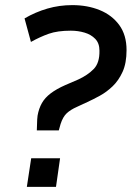

<svg xmlns="http://www.w3.org/2000/svg" viewBox="-20 -731 535 751"><path d="M124 -221Q125 -235 125 -249Q125 -263 127 -279Q132 -307 144 -328Q156 -349 178.5 -366Q201 -383 235 -398L286 -420Q323 -437 346.5 -461Q370 -485 369 -533Q369 -562 352.5 -579Q336 -596 310.5 -603.5Q285 -611 257 -611Q205 -611 171 -599Q137 -587 101 -567L76 -659Q119 -684 165.5 -697.5Q212 -711 263 -711Q322 -711 370 -691.5Q418 -672 446.5 -633Q475 -594 475 -535Q475 -484 459.5 -450Q444 -416 420.5 -393.5Q397 -371 370.5 -356.5Q344 -342 322 -332L281 -313Q256 -302 241 -288Q226 -274 217 -246L210 -221ZM85 0 102 -112H215L199 0Z"/></svg>

Font: Finlandica Medium
Style: Italic
Weight: 500
Italic angle: -8°
Designer: Niklas Ekholm, Juho Hiilivirta, Jaakko Suomalainen
Foundry: Helsinki Type Studio
Version: Version 1.063